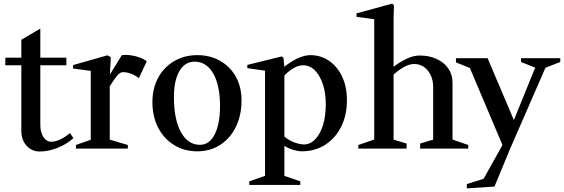

<svg xmlns="http://www.w3.org/2000/svg" viewBox="-20 -822 3119 1062"><path d="M200 16Q156 16 127 -16Q98 -48 98 -99V-476L113 -461H9L10 -503H113L98 -488V-602L203 -664V-488L188 -503H347V-461H188L203 -476V-134Q203 -101 212 -79.5Q221 -58 234.5 -48Q248 -38 261 -38Q287 -38 314 -51Q341 -64 367 -86L386 -58Q350 -25 299 -4.5Q248 16 200 16Z M400 0V-20L496 -54L482 -35V-444L497 -428L384 -443V-462L574 -516L593 -506L587 -394L580 -397L654 -517Q678 -520 702.5 -516.5Q727 -513 750 -505Q773 -497 792 -483L748 -390Q727 -406 704 -414.5Q681 -423 662 -423Q644 -423 629 -405Q614 -387 591 -351Q588 -346 583.5 -340Q579 -334 576 -327L587 -361V-35L573 -54L687 -20V0Z M1071 15Q999 15 942.5 -20Q886 -55 854.5 -116.5Q823 -178 823 -257Q823 -333 854.5 -391.5Q886 -450 942.5 -483.5Q999 -517 1071 -517Q1143 -517 1198.5 -485Q1254 -453 1285 -396.5Q1316 -340 1316 -267Q1316 -185 1285 -121Q1254 -57 1198.5 -21Q1143 15 1071 15ZM1086 -21Q1138 -21 1167.5 -78.5Q1197 -136 1197 -236Q1197 -350 1159.5 -415.5Q1122 -481 1056 -481Q1003 -481 972.5 -429Q942 -377 942 -285Q942 -162 980.5 -91.5Q1019 -21 1086 -21Z M1648 15Q1629 15 1600.5 6.5Q1572 -2 1542 -22L1553 -30V165L1539 146L1641 181V201H1359V181L1460 146L1446 165V-446L1461 -429L1348 -445V-463L1539 -510L1548 -502L1554 -437L1544 -445Q1580 -477 1621.5 -497Q1663 -517 1696 -517Q1755 -517 1801 -485Q1847 -453 1873 -397Q1899 -341 1899 -268Q1899 -185 1867 -121Q1835 -57 1778.5 -21Q1722 15 1648 15ZM1553 -51 1543 -75Q1575 -46 1607.5 -34.5Q1640 -23 1661 -23Q1696 -23 1723.5 -51.5Q1751 -80 1766.5 -130Q1782 -180 1782 -245Q1782 -309 1765.5 -357.5Q1749 -406 1721 -433.5Q1693 -461 1656 -461Q1630 -461 1599.5 -442.5Q1569 -424 1546 -396L1553 -420Z M1962 0V-20L2064 -55L2050 -35V-730L2065 -714L1952 -729V-748L2149 -802L2159 -793L2157 -718V-439L2150 -447Q2183 -474 2224 -494.5Q2265 -515 2301 -515Q2354 -515 2395 -496Q2436 -477 2459.5 -443.5Q2483 -410 2483 -366V-35L2469 -55L2570 -20V0H2304V-28L2390 -54L2376 -35V-338Q2376 -395 2346.5 -431.5Q2317 -468 2270 -468Q2242 -468 2209.5 -448.5Q2177 -429 2150 -403L2157 -425V-35L2143 -54L2229 -28V0Z M2562 220V196L2674 161L2646 183L2766 -32V-4L2573 -460L2591 -441L2502 -477V-500H2677L2827 -147H2818L2946 -462L2955 -442L2862 -479V-500H3079V-479L2983 -442L3003 -461L2802 0L2715 210Z"/></svg>

Font: Wittgenstein Medium
Style: Regular
Weight: 500
Designer: Jörg Drees
Foundry: Jörg Drees
Version: Version 1.500